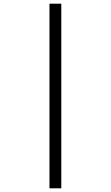

<svg xmlns="http://www.w3.org/2000/svg" viewBox="-20 -780 601 1040"><path d="M248 240V-760H312V240Z"/></svg>

Font: Noto Serif Khmer Medium
Style: Regular
Weight: 500
Version: Version 2.003